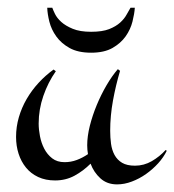

<svg xmlns="http://www.w3.org/2000/svg" viewBox="-20 -464 456 502"><path d="M416 -69.8Q407.7 -52.7 393.6 -37.1Q379.4 -21.5 361.8 -9Q344.2 3.4 324.7 10.7Q305.2 18.1 286.1 18.1Q259.8 18.1 242.4 2.2Q225.1 -13.7 216.8 -36.1Q197.8 -17.1 174.8 -4.6Q151.9 7.8 124 7.8Q99.1 7.8 79.8 -1.2Q60.5 -10.3 47.9 -25.9Q35.2 -41.5 28.6 -62Q22 -82.5 22 -106Q22 -132.3 29.3 -157.5Q36.6 -182.6 49.8 -205.3Q63 -228 81.1 -247.6Q99.1 -267.1 120.1 -282.2L126 -277.8Q105.5 -248.5 93.3 -213.1Q81.1 -177.7 81.1 -141.1Q81.1 -125.5 84.5 -107.9Q87.9 -90.3 95.7 -75.2Q103.5 -60.1 116.5 -50Q129.4 -40 148.9 -40Q165.5 -40 180.7 -45.7Q195.8 -51.3 210 -61Q209 -66.9 208.5 -72.5Q208 -78.1 208 -84Q208 -107.4 214.8 -134.8Q221.7 -162.1 232.9 -189.2Q244.1 -216.3 258.5 -241Q272.9 -265.6 288.1 -283.2L293.9 -278.8Q282.7 -241.2 275.4 -201.2Q268.1 -161.1 268.1 -122.1Q268.1 -104.5 270.3 -88.1Q272.5 -71.8 279.5 -58.8Q286.6 -45.9 299.3 -38.3Q312 -30.8 333 -30.8Q356.4 -30.8 377 -42.7Q397.5 -54.7 413.1 -71.8ZM218.3 -326.2Q184.1 -326.2 162.1 -338.4Q140.1 -350.6 127.2 -368.7Q114.3 -386.7 109.1 -407.2Q104 -427.7 103.5 -443.8H116.7Q118.7 -438 123.8 -427.5Q128.9 -417 140.1 -406.7Q151.4 -396.5 170.2 -388.7Q189 -380.9 218.3 -380.9Q247.6 -380.9 265.4 -387.9Q283.2 -395 294.2 -405Q305.2 -415 311 -425.8Q316.9 -436.5 321.3 -443.8H332.5Q331.5 -428.2 326.4 -407.7Q321.3 -387.2 308.6 -369.1Q295.9 -351.1 274.2 -338.6Q252.4 -326.2 218.3 -326.2Z"/></svg>

Font: Montez
Style: Regular
Weight: 400
Designer: Astigmatic (AOETI)
Foundry: Astigmatic (AOETI)
Version: Version 1.000